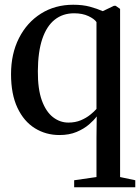

<svg xmlns="http://www.w3.org/2000/svg" viewBox="-20 -558 590 809"><path d="M292.5 231V201.5L386.5 188V23L387.5 -67.5Q376.5 -52 355 -33.5Q333.5 -15 302.5 -2Q271.5 11 230.5 11Q173 11 126.8 -17.8Q80.5 -46.5 53.5 -103.8Q26.5 -161 26.5 -245.5Q26.5 -331.5 60 -397.5Q93.5 -463.5 152.8 -500.8Q212 -538 288.5 -538Q328.5 -538 358.8 -529.8Q389 -521.5 413 -511L460 -533.5H467.5L486 -520.5V188L550 201.5V231ZM268 -41.5Q297.5 -41.5 320.5 -51.2Q343.5 -61 360.2 -74.5Q377 -88 386.5 -99V-465Q377.5 -478.5 352.5 -490.2Q327.5 -502 292 -502Q244.5 -502 210.5 -475Q176.5 -448 158.2 -394Q140 -340 139.5 -258.5Q139 -183 156.2 -135.2Q173.5 -87.5 203 -64.5Q232.5 -41.5 268 -41.5Z"/></svg>

Font: Merriweather 96pt
Style: Regular
Weight: 400
Version: Version 2.100